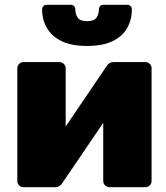

<svg xmlns="http://www.w3.org/2000/svg" viewBox="-20 -778 690 798"><path d="M77 0Q67 0 59.5 -7.5Q52 -15 52 -26V-494Q52 -505 59.5 -512.5Q67 -520 78 -520H226Q237 -520 245 -512.5Q253 -505 253 -494V-154L200 -174L423 -503Q428 -511 435 -515.5Q442 -520 452 -520H584Q595 -520 602.5 -512.5Q610 -505 610 -495V-26Q610 -15 602.5 -7.5Q595 0 584 0H435Q425 0 417 -7.5Q409 -15 409 -26V-361L463 -347L239 -17Q234 -9 226.5 -4.5Q219 0 210 0ZM342 -587Q277 -587 236 -607Q195 -627 175 -661.5Q155 -696 155 -739Q155 -747 160 -752.5Q165 -758 174 -758H274Q283 -758 288 -752.5Q293 -747 293 -739Q293 -719 303 -704.5Q313 -690 342 -690Q371 -690 381 -704.5Q391 -719 391 -739Q391 -747 396 -752.5Q401 -758 410 -758H509Q518 -758 523 -752.5Q528 -747 528 -739Q528 -696 508.5 -661.5Q489 -627 448 -607Q407 -587 342 -587Z"/></svg>

Font: Rubik ExtraBold
Style: Regular
Weight: 800
Designer: Hubert and Fischer
Foundry: Hubert and Fischer
Version: Version 2.300;gftools[0.9.30]